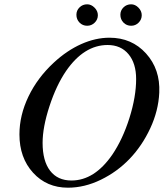

<svg xmlns="http://www.w3.org/2000/svg" viewBox="-20 -849 762 887"><path d="M485.8 -674.8Q588.9 -674.8 654.8 -601.8Q720.7 -528.8 715.8 -420.9Q711.9 -337.4 674.3 -256.6Q636.7 -175.8 579.3 -115.7Q522 -55.7 446.3 -18.8Q370.6 18.1 293.9 18.1Q195.8 18.1 132.8 -51Q69.8 -120.1 69.8 -228Q69.8 -316.4 111.6 -403.3Q153.3 -490.2 229 -560.1Q289.1 -615.7 355.2 -645.3Q421.4 -674.8 485.8 -674.8ZM477.1 -641.1Q368.2 -641.1 285.2 -521Q240.2 -455.1 208.5 -358.2Q176.8 -261.2 176.8 -189Q176.8 -105.5 211.4 -60.3Q246.1 -15.1 310.1 -15.1Q416.5 -15.1 499 -134.8Q546.9 -205.6 577.9 -303.7Q608.9 -401.9 608.9 -483.9Q608.9 -556.6 573.5 -598.9Q538.1 -641.1 477.1 -641.1ZM382.8 -829.1Q401.4 -829.1 416.7 -813.7Q432.1 -798.3 432.1 -778.8Q432.1 -758.8 417.5 -744.4Q402.8 -730 382.8 -730Q361.8 -730 347.4 -744.6Q333 -759.3 333 -780.8Q333 -800.8 347.4 -814.9Q361.8 -829.1 382.8 -829.1ZM585.9 -829.1Q604.5 -829.1 619.6 -813.7Q634.8 -798.3 634.8 -778.8Q634.8 -758.8 620.4 -744.4Q606 -730 585.9 -730Q564.9 -730 550.5 -744.6Q536.1 -759.3 536.1 -780.8Q536.1 -800.8 550.5 -814.9Q564.9 -829.1 585.9 -829.1Z"/></svg>

Font: Accordance
Style: Italic
Weight: 400
Italic angle: -11°
Version: Version 1.2 (build January 31, 2020) Miklal Software Solutio